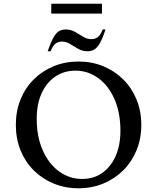

<svg xmlns="http://www.w3.org/2000/svg" viewBox="-20 -1000 843 1030"><path d="M401 10Q329 10 267.5 -15.5Q206 -41 160.5 -86.5Q115 -132 90 -194Q65 -256 65 -330Q65 -404 90 -466Q115 -528 160.5 -573.5Q206 -619 267.5 -644.5Q329 -670 401 -670Q473 -670 534.5 -644.5Q596 -619 641.5 -573.5Q687 -528 712.5 -466Q738 -404 738 -330Q738 -256 712.5 -194Q687 -132 641.5 -86.5Q596 -41 534.5 -15.5Q473 10 401 10ZM421 -40Q482 -40 528 -72Q574 -104 600 -162Q626 -220 626 -299Q626 -396 594 -468.5Q562 -541 507 -581Q452 -621 385 -621Q324 -621 277 -589.5Q230 -558 203.5 -500Q177 -442 177 -363Q177 -266 209.5 -193Q242 -120 297.5 -80Q353 -40 421 -40ZM236 -725Q253 -775 267.5 -800Q282 -825 297.5 -833.5Q313 -842 333 -842Q360 -842 382.5 -829Q405 -816 426 -803Q447 -790 470 -790Q489 -790 503.5 -800Q518 -810 531 -842H546Q530 -792 515 -767Q500 -742 484.5 -733.5Q469 -725 449 -725Q422 -725 399.5 -738Q377 -751 356 -764Q335 -777 312 -777Q293 -777 279 -767Q265 -757 251 -725ZM255 -927V-980H527V-927Z"/></svg>

Font: Spectral Medium
Style: Regular
Weight: 500
Designer: Jean-Baptiste Levee
Foundry: Production Type
Version: Version 2.001